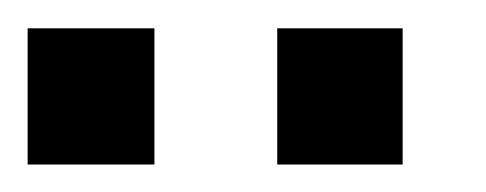

<svg xmlns="http://www.w3.org/2000/svg" viewBox="-20 -749 352 139"><path d="M180.7 -629.9V-728.5H271.5V-629.9ZM0 -629.9V-728.5H91.8V-629.9Z"/></svg>

Font: Namkio Khamti
Style: Bold
Weight: 700
Designer: Debbi Hosken
Foundry: SIL International
Version: Version 3.917